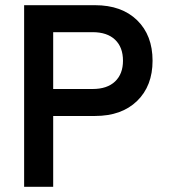

<svg xmlns="http://www.w3.org/2000/svg" viewBox="-20 -720 651 740"><path d="M454 -486Q454 -538 423.5 -567Q393 -596 337 -596H132V-700H346Q449 -700 508.5 -642Q568 -584 568 -486ZM73 0V-700H185V0ZM132 -273V-377H337Q393 -377 423.5 -406Q454 -435 454 -486H568Q568 -389 508.5 -331Q449 -273 346 -273Z"/></svg>

Font: Fustat
Style: Bold
Weight: 700
Designer: Mohamed Gaber, Khaled Hosny, Laura Garcia Mut
Foundry: Kief Type Foundry, Alif Type Foundry, Hard Type Foundry
Version: Version 1.007